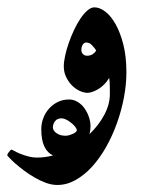

<svg xmlns="http://www.w3.org/2000/svg" viewBox="-57 -286 396 533"><path d="M194.3 64.5Q194.3 76.2 191.4 86.4Q217.3 61.5 232.7 32.5Q248 3.4 248 -24.9Q248 -37.1 247.8 -48.1Q247.6 -59.1 246.1 -69.8Q240.2 -59.6 232.4 -51.8Q224.6 -43.9 216.1 -38.8Q207.5 -33.7 199.7 -31Q191.9 -28.3 186 -28.3Q176.3 -28.3 164.8 -33.4Q153.3 -38.6 143.6 -48.1Q133.8 -57.6 127 -71.3Q120.1 -85 120.1 -101.6Q120.1 -114.3 123.8 -131.3Q127.4 -148.4 133.8 -166.5Q140.1 -184.6 148.4 -202.4Q156.7 -220.2 166.3 -234.4Q175.8 -248.5 185.8 -257.1Q195.8 -265.6 205.1 -265.6Q219.7 -265.6 235.4 -253.7Q251 -241.7 263.9 -218.8Q276.9 -195.8 285.4 -162.4Q293.9 -128.9 293.9 -85.4Q293.9 -51.8 287.1 -15.6Q280.3 20.5 267.8 55.4Q255.4 90.3 237.8 121.6Q220.2 152.8 199 176.3Q177.7 199.7 153.1 213.6Q128.4 227.5 102.1 227.5Q86.9 227.5 70.8 221.7Q54.7 215.8 39.1 206.8Q23.4 197.8 9.8 187.5Q-3.9 177.2 -14.4 168Q-24.9 158.7 -31 152.1Q-37.1 145.5 -37.1 144.5Q-37.1 143.6 -35.6 141.1Q-34.2 138.7 -32.2 136Q-30.3 133.3 -28.3 131.3Q-26.4 129.4 -25.4 129.4Q-23.9 129.4 -17.8 132.8Q-11.7 136.2 -2 140.4Q7.8 144.5 20.3 147.9Q32.7 151.4 46.4 151.4Q68.4 151.4 90.3 145.5Q74.7 138.7 66.2 120.8Q57.6 103 57.6 72.3Q57.6 57.1 63 42.5Q68.4 27.8 78.6 16.1Q88.9 4.4 103 -2.7Q117.2 -9.8 134.8 -9.8Q147.9 -9.8 158.9 -2.9Q169.9 3.9 177.7 14.9Q185.5 25.9 189.9 39.1Q194.3 52.2 194.3 64.5ZM156.2 75.7Q156.2 71.8 151.9 66.2Q147.5 60.5 140.9 55.2Q134.3 49.8 127 46.1Q119.6 42.5 113.8 42.5Q101.6 42.5 95.7 50.5Q89.8 58.6 89.8 67.4Q89.8 76.7 99.9 83.7Q109.9 90.8 125 90.8Q129.4 90.8 134.8 89.4Q140.1 87.9 145 85.7Q149.9 83.5 153.1 80.8Q156.2 78.1 156.2 75.7ZM210 -146Q205.6 -152.8 198.5 -160.4Q191.4 -168 182.6 -168Q176.8 -168 172.9 -162.4Q168.9 -156.7 168.9 -147Q168.9 -140.6 173.3 -136Q177.7 -131.3 184.6 -131.3Q194.3 -131.3 200.9 -136Q207.5 -140.6 210 -146Z"/></svg>

Font: Scheherazade
Style: Bold
Weight: 700
Version: Version 2.100 (build 932/914)